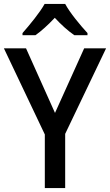

<svg xmlns="http://www.w3.org/2000/svg" viewBox="-20 -961 562 981"><path d="M313 -941H208C184 -897 131 -833 95 -792V-781H161C191 -802 226 -834 260 -870C293 -834 328 -803 360 -781H427V-792C390 -832 337 -896 313 -941ZM261 -384 113 -714H0L209 -274V0H313V-277L522 -714H410Z"/></svg>

Font: Noto Sans Arabic SemCond Med
Style: Regular
Weight: 500
Width: 4
Designer: Monotype Design Team, Nadine Chahine, Nizar Qandah and Khaled Hosny
Foundry: Monotype Imaging Inc.
Version: Version 2.012